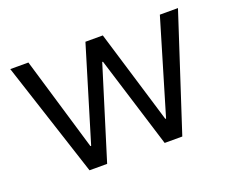

<svg xmlns="http://www.w3.org/2000/svg" viewBox="-84 -603 884 737"><g transform="rotate(-20 357.5 -234.5)"><path d="M512 -86H509L393 -469H322L206 -86H203L89 -469H15L168 0H240L356 -374H359L475 0H547L700 -469H626Z"/></g></svg>

Font: UULA Sans
Style: Regular
Weight: 400
Designer: Mohamed Gaber, Laura Garcia Mut
Foundry: Kief Type Foundry
Version: Version 3.006;hotconv 1.0.109;makeotfexe 2.5.65596